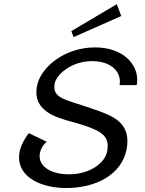

<svg xmlns="http://www.w3.org/2000/svg" viewBox="-20 -897 707 933"><path d="M569.2 -819.2 547.5 -876.7 326.7 -745.8 337.5 -716.7ZM594.2 -166.7C597.5 -183.3 599.2 -198.3 599.2 -211.7C599.2 -322.5 491.7 -345.8 397.5 -379.2C308.3 -410 244.2 -418.3 244.2 -473.3C244.2 -479.2 244.2 -485 245.8 -491.7C255.8 -537.5 329.2 -600 427.5 -600C515.8 -600 562.5 -553.3 562.5 -501.7C562.5 -495.8 562.5 -489.2 560.8 -483.3H644.2C645.8 -492.5 646.7 -500.8 646.7 -510C646.7 -588.3 575 -666.7 441.7 -666.7C293.3 -666.7 179.2 -570 160.8 -483.3C158.3 -470.8 156.7 -460 156.7 -449.2C156.7 -337.5 291.7 -317.5 362.5 -295.8C457.5 -266.7 503.3 -244.2 503.3 -188.3C503.3 -179.2 502.5 -169.2 500 -158.3C490 -110 423.3 -50 315 -50C230 -50 172.5 -85.8 172.5 -138.3C172.5 -143.3 173.3 -149.2 174.2 -154.2C179.2 -176.7 187.5 -190.8 206.7 -208.3L120 -250C103.3 -229.2 83.3 -195 75.8 -162.5C73.3 -151.7 72.5 -141.7 72.5 -132.5C72.5 -31.7 185.8 16.7 300.8 16.7C447.5 16.7 568.3 -48.3 594.2 -166.7Z"/></svg>

Font: BoonHome
Style: Book Oblique
Weight: 400
Italic angle: -12°
Designer: Sungsit Sawaiwan
Foundry: Sungsit Sawaiwan
Version: Version 0.2